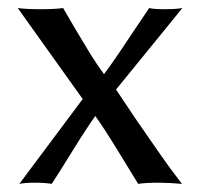

<svg xmlns="http://www.w3.org/2000/svg" viewBox="-20 -452 495 475"><path d="M184.6 -207 23.9 -432.1Q43.5 -429.2 82 -429.2Q115.7 -429.2 136.2 -432.1L166 -380.9L203.1 -319.3Q219.2 -293 237.3 -268.6Q261.7 -300.8 300.8 -360.4L349.1 -432.1Q361.8 -429.2 386.2 -429.2Q416 -429.2 431.2 -432.1L267.1 -230.5L315.4 -158.2L377 -69.3Q402.8 -32.2 430.2 2.9Q398.9 0 373 0Q339.4 0 321.8 2.9L276.4 -71.3Q239.3 -132.3 215.8 -165Q193.4 -133.8 158 -76.4Q122.6 -19 107.9 2.9Q92.8 0 64 0Q42.5 0 27.8 2.9Z"/></svg>

Font: Linux Biolinum G
Style: Regular
Weight: 400
Designer: Philipp H. Poll
Foundry: Philipp H. Poll
Version: Version 1.1.0 ; ttfautohint (v1.6)